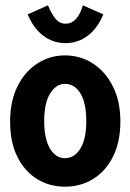

<svg xmlns="http://www.w3.org/2000/svg" viewBox="-20 -690 490 721"><path d="M224 11Q166 11 119.5 -17.5Q73 -46 45.5 -100.5Q18 -155 18 -234Q18 -310 45.5 -365.5Q73 -421 120 -451.5Q167 -482 224 -482Q282 -482 329 -451.5Q376 -421 404 -365.5Q432 -310 432 -234Q432 -156 404 -101Q376 -46 329 -17.5Q282 11 224 11ZM224 -96Q260 -96 282 -132.5Q304 -169 304 -234Q304 -304 282 -339.5Q260 -375 224 -375Q191 -375 168.5 -339.5Q146 -304 146 -234Q146 -169 167.5 -132.5Q189 -96 224 -96ZM291 -670 368 -636Q346 -583 309 -555.5Q272 -528 226 -528Q180 -528 143 -555.5Q106 -583 84 -636L160 -670Q174 -637 189 -619Q204 -601 226 -601Q271 -601 291 -670Z"/></svg>

Font: Inconsolata SemiCondensed Black
Style: Regular
Weight: 900
Width: 4
Monospace: yes
Designer: Raph Levien, Cyreal, Brenton Simpson
Foundry: Raph Levien, Cyreal, Google
Version: Version 3.001; ttfautohint (v1.8.2.53-6de2)